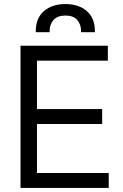

<svg xmlns="http://www.w3.org/2000/svg" viewBox="-20 -925 604 945"><path d="M515.2 0H81V-700H510.8V-626.5H162V-388.2H482.8V-314.8H162V-73.5H515.2ZM224.2 -766.5H156.2V-772.5Q156.2 -836 196.4 -870.5Q236.5 -905 302 -905Q367.5 -905 407.2 -870.5Q447 -836 447 -772.5V-766.5H379V-772Q379 -805.2 360 -826.9Q341 -848.5 302 -848.5Q263 -848.5 243.6 -826.9Q224.2 -805.2 224.2 -772Z"/></svg>

Font: Space Grotesk Variable Light
Style: Regular
Weight: 300
Designer: Florian Karsten
Foundry: Florian Karsten
Version: Version 2.000